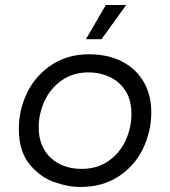

<svg xmlns="http://www.w3.org/2000/svg" viewBox="-20 -740 677 764"><path d="M55 -227Q55 -304 88.5 -372Q122 -440 185.5 -482Q249 -524 334 -524Q411 -524 467 -494.5Q523 -465 552.5 -413Q582 -361 582 -293Q582 -217 549 -148.5Q516 -80 452 -38Q388 4 300 4Q249 4 193 -16.5Q137 -37 96 -88.5Q55 -140 55 -227ZM503 -287Q503 -343 478.5 -380Q454 -417 415 -434.5Q376 -452 333 -452Q271 -452 226 -420.5Q181 -389 157.5 -338.5Q134 -288 134 -233Q134 -183 155 -146Q176 -109 215 -88.5Q254 -68 305 -68Q367 -68 412 -99.5Q457 -131 480 -181.5Q503 -232 503 -287ZM322 -584 401 -720H482L384 -584Z"/></svg>

Font: Fixel Italic Variable 20240409 Display Thin
Style: Italic
Weight: 100
Italic angle: -10°
Designer: AlfaBravo + MacPaw
Foundry: Kyrylo Tkachov, Marchela Mozhyna, Serhii Makarenko, Maria Weinstein, Zakhar Kryvoshyya
Version: Version 1.211;Glyphs 3.2 (3225)